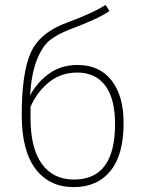

<svg xmlns="http://www.w3.org/2000/svg" viewBox="-20 -756 596 786"><path d="M283 -21Q451 -21 451 -248Q451 -352 411 -405.5Q371 -459 296 -459Q231 -459 182 -420.5Q133 -382 105 -319V-280V-272Q105 -150 151 -85.5Q197 -21 283 -21ZM298 -490Q387 -490 436.5 -427Q486 -364 486 -252Q486 -122 432 -56Q378 10 282 10Q182 10 125.5 -64.5Q69 -139 69 -285Q69 -457 105.5 -539.5Q142 -622 253 -663Q360 -702 412 -736L428 -711Q385 -680 267 -636Q213 -615 183 -590.5Q153 -566 131 -511Q109 -456 103 -365Q131 -418 180 -454Q229 -490 298 -490Z"/></svg>

Font: FiraSans
Style: Regular
Weight: 200
Designer: Carrois Corporate & Edenspiekermann AG
Foundry: Carrois Corporate GbR & Edenspiekermann AG
Version: Version 3.106;PS 003.106;hotconv 1.0.70;makeotf.lib2.5.58329